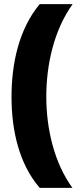

<svg xmlns="http://www.w3.org/2000/svg" viewBox="-20 -755 400 933"><path d="M36 -284C36 -123 72 41 173 158H332C243 36 205 -130 205 -285C205 -443 243 -610 333 -735H173C72 -614 36 -447 36 -284Z"/></svg>

Font: Noto Sans UI Black
Style: Regular
Weight: 900
Designer: Monotype Design Team
Foundry: Monotype Imaging Inc.
Version: Version 1.901